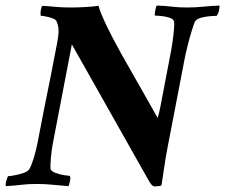

<svg xmlns="http://www.w3.org/2000/svg" viewBox="-39 -667 811 692"><path d="M215 -640Q239 -640 266.5 -641.5Q294 -643 316 -646Q324 -618 346 -572.5Q368 -527 399 -471.5Q430 -416 464 -357Q498 -298 529 -242Q531 -247 534 -259.5Q537 -272 539 -282L574 -465Q578 -484 582 -510.5Q586 -537 588 -560Q590 -583 588 -590Q586 -599 571 -603.5Q556 -608 540.5 -609.5Q525 -611 519 -611Q518 -611 520 -625.5Q522 -640 526 -647Q557 -646 580.5 -643Q604 -640 635 -640Q665 -640 694.5 -643Q724 -646 752 -647Q753 -643 750.5 -630.5Q748 -618 742 -610Q739 -610 722 -609Q705 -608 687 -603.5Q669 -599 663 -588Q660 -581 653 -559Q646 -537 639.5 -511.5Q633 -486 629 -468L565 -136Q557 -93 553 -65Q549 -37 543 1Q541 3 531 4Q521 5 519 5Q513 5 507 -1.5Q501 -8 496 -18L220 -507L152 -153Q147 -127 144.5 -98.5Q142 -70 143 -59Q145 -50 160.5 -44Q176 -38 193 -35.5Q210 -33 213 -33Q216 -26 213 -13.5Q210 -1 208 4Q181 2 152.5 -1Q124 -4 94 -4Q63 -4 38.5 -1Q14 2 -18 4Q-20 -3 -15.5 -17.5Q-11 -32 -10 -32Q-4 -32 12.5 -35Q29 -38 45.5 -43.5Q62 -49 67 -58Q74 -69 83 -98.5Q92 -128 97 -156Q109 -220 120 -274.5Q131 -329 142 -383.5Q153 -438 165 -502Q173 -542 172 -559Q171 -576 165 -590Q162 -597 150.5 -601Q139 -605 127 -607.5Q115 -610 109 -610Q107 -610 107 -618Q107 -626 109 -635Q111 -644 114 -646Q134 -645 159 -642.5Q184 -640 215 -640Z"/></svg>

Font: Amiri
Style: Bold Italic
Weight: 700
Italic angle: 10°
Designer: Khaled Hosny
Version: Version 0.113